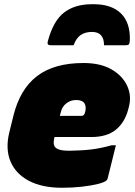

<svg xmlns="http://www.w3.org/2000/svg" viewBox="-20 -868 640 908"><path d="M415 -717Q384 -717 362.5 -703Q341 -689 328 -654H220Q211 -654 207 -658Q203 -662 207 -676Q233 -771 284 -809.5Q335 -848 414 -848H424Q508 -848 552.5 -804Q597 -760 594 -676Q593 -663 589.5 -658.5Q586 -654 575 -654H472Q472 -717 415 -717ZM375 -570Q455 -570 507 -540Q559 -510 581 -463Q603 -416 590 -365L587 -353Q571 -290 528.5 -255Q486 -220 412 -220H238Q234 -206 234 -193.5Q234 -181 240 -173Q254 -155 307 -155Q370 -156 414 -161.5Q458 -167 508 -181H528Q518 -141 508.5 -102Q499 -63 489 -24Q488 -19 484 -15Q475 -6 443 2Q411 10 366.5 15Q322 20 274 20Q179 20 116.5 -13Q54 -46 29.5 -105Q5 -164 24 -242L43 -319Q74 -446 155 -508Q236 -570 375 -570ZM340 -395Q314 -395 294 -379.5Q274 -364 268 -339L263 -320H367Q372 -320 376 -324Q380 -328 383 -339Q389 -365 379 -380Q369 -395 340 -395Z"/></svg>

Font: Recursive Mn Lnr St XBk
Style: Italic
Weight: 1000
Italic angle: -15°
Monospace: yes
Version: Version 1.079;hotconv 1.0.112;makeotfexe 2.5.65598; ttfautoh